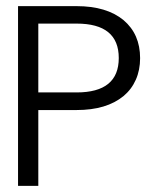

<svg xmlns="http://www.w3.org/2000/svg" viewBox="-20 -609 508 629"><path d="M439 -418.5Q439 -379.4 425 -347.9Q411.1 -316.4 384.8 -294.4Q329.1 -248.5 231 -248.5H105.5V0H39.1V-588.9H231Q329.1 -588.9 384.8 -543Q439 -497.1 439 -418.5ZM231 -306.2Q369.1 -306.2 369.1 -418.9Q369.1 -531.7 231 -531.7H105.5V-306.2Z"/></svg>

Font: Meera
Style: Regular
Weight: 400
Designer: Hussain KH and Suresh P for Swathanthra Malayalam Computing (SMC)
Version: 7.0.0+20160512